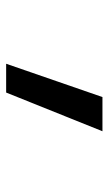

<svg xmlns="http://www.w3.org/2000/svg" viewBox="119 -306 361 640"><g transform="rotate(90 300.0 14.5)"><path d="M192 175 303 -146H417L288 175Z"/></g></svg>

Font: Iosevka Slab Medium Extended
Style: Regular
Weight: 500
Width: 7
Monospace: yes
Designer: Belleve Invis
Foundry: Belleve Invis
Version: Version 11.1.1; ttfautohint (v1.8.3)